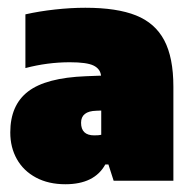

<svg xmlns="http://www.w3.org/2000/svg" viewBox="-20 -771 495 495"><path d="M427 -547.5V-305H273L259.5 -347H251.5Q223.5 -296 148.5 -296Q105 -296 72.8 -313.2Q40.5 -330.5 23.5 -360.8Q6.5 -391 6.5 -429.5Q6.5 -500 52.5 -535.2Q98.5 -570.5 201.5 -574.5L240.5 -576Q238.5 -593.5 221.2 -602Q204 -610.5 160 -610.5Q102.5 -610.5 45.5 -595.5V-734Q81 -742 121.8 -746.5Q162.5 -751 200 -751Q281.5 -751 330.8 -731.2Q380 -711.5 403.5 -667Q427 -622.5 427 -547.5ZM241 -423.5V-486L228.5 -485.5Q208.5 -485 198.8 -477.2Q189 -469.5 189 -454.5Q189 -422 223 -422Q235.5 -422 241 -423.5Z"/></svg>

Font: Encode Sans Semi Condensed Black
Style: Regular
Weight: 900
Width: 4
Designer: Multiple Designers
Foundry: Impallari Type
Version: Version 2.000